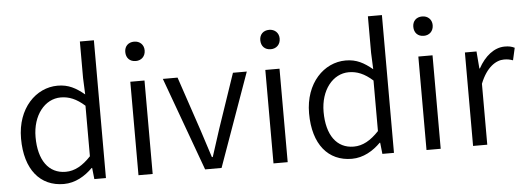

<svg xmlns="http://www.w3.org/2000/svg" viewBox="-51 -944 3033 1105"><g transform="rotate(-5 1465.0 -391.5)"><path d="M277 13C344 13 401 -22 444 -65H447L454 0H521V-796H440V-585L444 -490C395 -530 353 -554 290 -554C165 -554 54 -444 54 -269C54 -89 141 13 277 13ZM294 -56C195 -56 138 -137 138 -270C138 -396 210 -485 302 -485C349 -485 392 -468 440 -425V-133C392 -82 346 -56 294 -56Z M709 0H791V-540H709ZM751 -656C783 -656 807 -678 807 -713C807 -746 783 -768 751 -768C717 -768 695 -746 695 -713C695 -678 717 -656 751 -656Z M1094 0H1189L1382 -540H1302L1195 -225C1178 -173 1160 -118 1144 -67H1139C1122 -118 1105 -173 1088 -225L982 -540H897Z M1489 0H1571V-540H1489ZM1531 -656C1563 -656 1587 -678 1587 -713C1587 -746 1563 -768 1531 -768C1497 -768 1475 -746 1475 -713C1475 -678 1497 -656 1531 -656Z M1941 13C2008 13 2065 -22 2108 -65H2111L2118 0H2185V-796H2104V-585L2108 -490C2059 -530 2017 -554 1954 -554C1829 -554 1718 -444 1718 -269C1718 -89 1805 13 1941 13ZM1958 -56C1859 -56 1802 -137 1802 -270C1802 -396 1874 -485 1966 -485C2013 -485 2056 -468 2104 -425V-133C2056 -82 2010 -56 1958 -56Z M2373 0H2455V-540H2373ZM2415 -656C2447 -656 2471 -678 2471 -713C2471 -746 2447 -768 2415 -768C2381 -768 2359 -746 2359 -713C2359 -678 2381 -656 2415 -656Z M2642 0H2724V-352C2761 -446 2817 -480 2862 -480C2884 -480 2896 -477 2914 -471L2930 -542C2912 -551 2896 -554 2873 -554C2812 -554 2757 -509 2720 -441H2717L2709 -540H2642Z"/></g></svg>

Font: Noto Sans CJK SC DemiLight
Style: Regular
Weight: 350
Designer: Ryoko NISHIZUKA 西塚涼子 (kana, bopomofo & ideographs); Paul D. Hunt (Latin, Greek & Cyrillic); Sandoll Communications 산돌커뮤니
Foundry: Adobe
Version: Version 2.004;hotconv 1.0.118;makeotfexe 2.5.65603